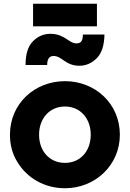

<svg xmlns="http://www.w3.org/2000/svg" viewBox="-20 -990 691 1022"><path d="M496 -850V-970H156V-850ZM403 -640C438 -640 469 -654 496 -681C522 -708 535 -750 536 -806H421C421 -777 414 -759 387 -759C346 -759 325 -810 248 -810C213 -810 182 -797 156 -771C129 -744 116 -702 116 -644H231C231 -675 242 -692 265 -692C311 -692 327 -640 403 -640ZM326 12C486 12 618 -110 618 -273C618 -438 487 -558 326 -558C164 -558 33 -438 33 -273C33 -218 46 -170 73 -127C125 -41 218 12 326 12ZM326 -123C244 -123 188 -185 188 -273C188 -360 244 -423 326 -423C407 -423 463 -360 463 -273C463 -185 407 -123 326 -123Z"/></svg>

Font: Plus Jakarta Sans ExtraBold
Style: Regular
Weight: 800
Designer: Gumpita Rahayu
Foundry: Tokotype
Version: Version 2.071;gftools[0.9.30]